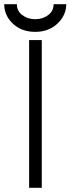

<svg xmlns="http://www.w3.org/2000/svg" viewBox="-35 -890 334 910"><path d="M103 0H163V-700H103ZM-15 -870Q-15 -816 27 -777Q68 -739 132 -739Q195 -739 236 -777Q279 -817 279 -870H219Q219 -838 194 -819Q168 -799 132 -799Q96 -799 70 -819Q45 -838 45 -870Z"/></svg>

Font: Unageo Variable
Style: Regular
Weight: 300
Designer: Richard Sepsi
Foundry: Richard Sepsi
Version: Version 2.200